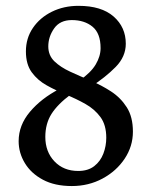

<svg xmlns="http://www.w3.org/2000/svg" viewBox="-20 -623 519 658"><path d="M435.5 -171.9Q435.5 -121.6 407.2 -79.1Q378.9 -36.6 331.3 -11Q283.7 14.6 226.1 14.6Q167.5 14.6 127 -7.1Q86.4 -28.8 65.2 -64Q43.9 -99.1 43.9 -139.2Q43.9 -193.8 82.5 -239.7Q121.1 -285.6 183.1 -317.9L223.1 -299.8Q177.2 -265.6 156.2 -232.2Q135.3 -198.7 135.3 -153.8Q135.3 -103 166.5 -70.1Q197.8 -37.1 248 -37.1Q281.7 -37.1 303 -53.7Q324.2 -70.3 334.2 -96.4Q344.2 -122.6 344.2 -150.9Q344.2 -194.8 324.2 -221.9Q304.2 -249 272.9 -266.6Q241.7 -284.2 206.5 -298.6Q171.4 -313 139.9 -330.6Q108.4 -348.1 88.6 -375.5Q68.8 -402.8 68.8 -446.8Q68.8 -492.2 92.8 -527.3Q116.7 -562.5 157.7 -582.8Q198.7 -603 249 -603Q327.6 -603 369.4 -566.4Q411.1 -529.8 411.1 -473.1Q411.1 -428.7 376.2 -393.3Q341.3 -357.9 290.5 -325.2L251 -346.2Q291 -373.5 307.9 -401.9Q324.7 -430.2 324.7 -458Q324.7 -508.8 297.1 -531.5Q269.5 -554.2 226.1 -554.2Q185.5 -554.2 165.5 -525.6Q145.5 -497.1 145.5 -463.9Q145.5 -433.1 166.5 -412.8Q187.5 -392.6 220.5 -377.4Q253.4 -362.3 290.5 -346.7Q327.6 -331.1 360.6 -309.6Q393.6 -288.1 414.6 -255.1Q435.5 -222.2 435.5 -171.9Z"/></svg>

Font: Namdhinggo Medium
Style: Regular
Weight: 500
Designer: Victor Gaultney
Foundry: SIL International
Version: Version 3.001